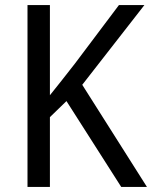

<svg xmlns="http://www.w3.org/2000/svg" viewBox="-20 -734 597 754"><path d="M557 0 303 -401 547 -714H447L274 -484C237 -436 204 -395 176 -360V-714H88V0H176V-274L241 -337L456 0Z"/></svg>

Font: Noto Sans Sinhala SemiCondensed
Style: Regular
Weight: 400
Width: 4
Designer: Jelle Bosma - Monotype Design Team
Foundry: Monotype Imaging Inc.
Version: Version 2.006